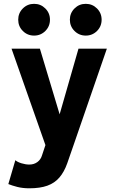

<svg xmlns="http://www.w3.org/2000/svg" viewBox="-20 -764 607 1011"><path d="M334 96.1 367.4 0 542.7 -507.8H393.3L294 -162.1L190.1 -507.8H40.7L219.2 0L201.5 53.1Q195.1 75.9 177 89.2Q158.9 102.5 134.4 102.5Q114.9 102.5 93.4 95.9Q71.8 89.4 60.8 79.6L23.9 205.2Q42.9 213 71.2 220.3Q99.5 227.5 134.4 227.5Q190.8 227.5 229.2 213.8Q267.5 200 292.6 170.9Q317.7 141.9 334 96.1ZM347.9 -660.2Q347.9 -625.3 372.3 -600.9Q396.7 -576.6 431.5 -576.6Q466.4 -576.6 490.8 -600.9Q515.1 -625.3 515.1 -660.2Q515.1 -695 490.8 -719.4Q466.4 -743.8 431.5 -743.8Q396.7 -743.8 372.3 -719.4Q347.9 -695 347.9 -660.2ZM75.9 -660.2Q75.9 -625.3 100.2 -600.9Q124.6 -576.6 159.5 -576.6Q194.3 -576.6 218.7 -600.9Q243.1 -625.3 243.1 -660.2Q243.1 -695 218.7 -719.4Q194.3 -743.8 159.5 -743.8Q124.6 -743.8 100.2 -719.4Q75.9 -695 75.9 -660.2Z"/></svg>

Font: Giphurs SC
Style: Regular
Weight: 400
Version: Version 0.920